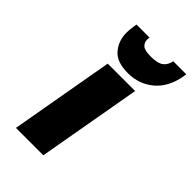

<svg xmlns="http://www.w3.org/2000/svg" viewBox="-240 -890 976 976"><g transform="rotate(45 247.5 -402.5)"><path d="M492 -787Q476 -696 418 -647.5Q360 -599 280 -599Q200 -599 165 -640.5Q130 -682 130 -739Q130 -761 134 -787L137 -805H231Q229 -796 229 -789Q229 -769 243.5 -755Q258 -741 305 -741Q352 -741 373.5 -757Q395 -773 401 -805H495ZM371 -561 272 0H75L174 -561Z"/></g></svg>

Font: Fz Poppins ExtBd
Style: Italic
Weight: 800
Italic angle: -10°
Designer: Ninad Kale (Devanagari), Jonny Pinhorn (Latin)
Foundry: Indian Type Foundry
Version: Vit hóa bi Vntype.Com & FontZin.Com